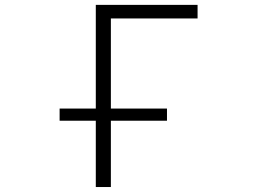

<svg xmlns="http://www.w3.org/2000/svg" viewBox="-20 -751 1040 772"><path d="M219.7 -265.6V-314.5H365.2V-731.4H774.4V-676.8H425.8V-314.5H651.4V-265.6H425.8V1H365.2V-265.6Z"/></svg>

Font: Gen Shin Gothic Monospace Light
Style: Regular
Weight: 300
Designer: [Source Han Sans]
Ryoko NISHIZUKA  (kana & ideographs); Paul D. Hunt (Latin, Greek & Cyrillic); Wenlong ZHANG  (bopomofo
Version: Version 1.002.20150607